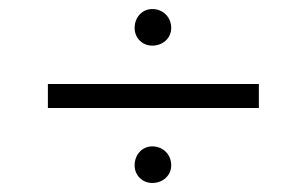

<svg xmlns="http://www.w3.org/2000/svg" viewBox="-20 -547 675 425"><path d="M553 -308V-361H86V-308ZM278 -485C278 -463 295 -446 317 -446C341 -446 359 -463 359 -485C359 -509 341 -527 317 -527C295 -527 278 -509 278 -485ZM278 -181C278 -159 295 -142 317 -142C341 -142 359 -159 359 -181C359 -205 341 -223 317 -223C295 -223 278 -205 278 -181Z"/></svg>

Font: Stint Ultra Expanded
Style: Regular
Weight: 400
Width: 7
Designer: Astigmatic (AOETI)
Foundry: Astigmatic (AOETI)
Version: Version 1.000